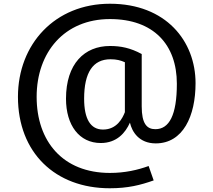

<svg xmlns="http://www.w3.org/2000/svg" viewBox="-20 -777 1142 1027"><path d="M568 -757C274 -757 76 -541 76 -259C76 40 276 230 567 230C665 230 731 213 802 188L775 111C717 132 649 148 568 148C316 148 176 -21 176 -259C176 -498 325 -675 568 -675C802 -675 926 -538 926 -329C926 -161 885 -86 811 -86C765 -86 738 -116 738 -208V-488C677 -521 626 -531 568 -531C432 -531 333 -436 333 -249C333 -107 404 -12 519 -12C605 -12 651 -67 675 -121C686 -72 724 -10 813 -10C959 -10 1026 -156 1026 -332C1026 -557 868 -757 568 -757ZM531 -84C464 -84 430 -141 430 -249C430 -389 477 -460 571 -460C604 -460 626 -454 648 -444V-177C636 -146 606 -84 531 -84Z"/></svg>

Font: Glow Sans SC Normal Medium
Style: Regular
Weight: 600
Designer: Ryoko NISHIZUKA (kana, bopomofo & ideographs); Paul D. Hunt (Latin, Greek & Cyrillic); Sandoll Communications, Soo-young
Version: Version 0.93